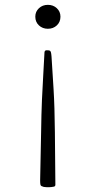

<svg xmlns="http://www.w3.org/2000/svg" viewBox="-20 -517 396 794"><path d="M176 -309Q183 -309 186 -307.5Q189 -306 190.5 -301Q192 -296 193 -284Q197 -221 201.5 -148.5Q206 -76 207 30L209 247Q209 254 202 255Q183 259 161 256Q155 254 151.5 252.5Q148 251 147 245.5Q146 240 146 229L150 30Q151 -46 153.5 -104Q156 -162 159 -210Q162 -258 164 -301Q165 -309 172 -309ZM178 -497Q200 -497 215 -483Q230 -469 230 -448Q230 -426 215 -412Q200 -398 178 -398Q156 -398 141 -412Q126 -426 126 -448Q126 -469 141 -483Q156 -497 178 -497Z"/></svg>

Font: Hahmlet ExtraLight
Style: Regular
Weight: 250
Designer: Minjoo Ham & Mark Frömberg
Foundry: hypertype
Version: Version 1.002